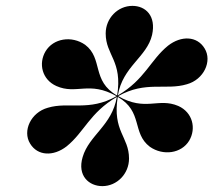

<svg xmlns="http://www.w3.org/2000/svg" viewBox="-20 -812 727 654"><path d="M261.5 -277C242.5 -213 283.5 -178 328.5 -178C378.5 -178 419.5 -220 419.5 -272C419.5 -346.5 362.5 -364.5 381 -482C468 -432 428.5 -359 490.5 -312C535.5 -280.5 598 -289 624.5 -333C649 -374.5 636.5 -429 587.5 -451C518.5 -480.5 476 -431 382.5 -484.5C476 -537.5 545 -503.5 616.5 -525C674.5 -541 703.5 -604 677 -647C651.5 -689.5 597.5 -691.5 552.5 -656.5C492 -607.5 474 -541.5 381.5 -487C397.5 -585.5 480.5 -617.5 498 -693C512.5 -758 476 -792 431 -792C381 -792 340 -750 340 -698C340 -623.5 398 -605 379 -486.5C291 -536.5 332 -612.5 270 -659.5C224 -691.5 161.5 -681.5 135 -637C110.5 -595.5 123 -541 172 -519C240.5 -488.5 283.5 -537.5 377 -484.5C283 -431 214.5 -466.5 143 -445C85 -429 56 -366 82.5 -323C108 -280.5 162 -278.5 207 -313.5C267.5 -362.5 285 -427.5 378 -482C362 -384.5 283.5 -352 261.5 -277Z"/></svg>

Font: Bodoni* 72pt
Style: Bold Italic
Weight: 700
Italic angle: -13°
Version: Version 2.3